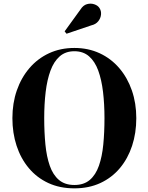

<svg xmlns="http://www.w3.org/2000/svg" viewBox="-20 -1023 814 1053"><path d="M388 10Q308 10 245 -19.2Q182 -48.5 138 -101Q94 -153.5 71 -223.5Q48 -293.5 48 -375Q48 -457 72.2 -527Q96.5 -597 141.5 -649.5Q186.5 -702 249 -731Q311.5 -760 388 -760Q464 -760 526.5 -731Q589 -702 634 -649.5Q679 -597 703.2 -527Q727.5 -457 727.5 -375Q727.5 -293.5 704.5 -223.5Q681.5 -153.5 637.5 -101Q593.5 -48.5 530.5 -19.2Q467.5 10 388 10ZM388 -8.5Q440 -8.5 472.5 -36.2Q505 -64 522.5 -114Q540 -164 546.5 -230.8Q553 -297.5 553 -375Q553 -452.5 545 -519.2Q537 -586 518.8 -636Q500.5 -686 468.5 -714Q436.5 -742 388 -742Q339.5 -742 307.5 -714Q275.5 -686 257 -636Q238.5 -586 230.5 -519.2Q222.5 -452.5 222.5 -375Q222.5 -297.5 229 -230.8Q235.5 -164 253 -114Q270.5 -64 303.2 -36.2Q336 -8.5 388 -8.5ZM345 -838 334.5 -851 421 -970.5Q436 -994.5 457 -1000.2Q478 -1006 497.2 -999.5Q516.5 -993 525.5 -979Q536 -963 534 -942.8Q532 -922.5 518.5 -906Q505 -889.5 481 -884Z"/></svg>

Font: Bodoni Moda
Style: Bold
Weight: 700
Designer: Owen Earl
Foundry: indestructible type
Version: Version 2.005